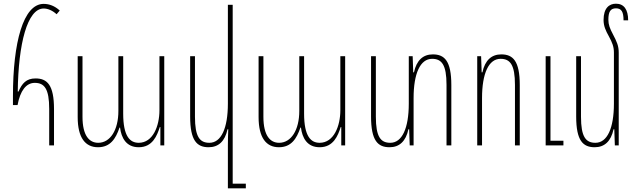

<svg xmlns="http://www.w3.org/2000/svg" viewBox="-20 -786 3436 1038"><path d="M246 0H272V-196C272 -327 235 -362 172 -362C122 -362 99 -335 80 -291H76C79 -550 128 -740 216 -740C238 -740 263 -730 286 -709L303 -729C276 -754 246 -765 216 -765C106 -765 50 -557 50 -267V-218H75C89 -295 121 -338 168 -338C220 -338 246 -306 246 -197Z M510 10C576 10 606 -36 626 -96H629C636 -41 662 10 730 10C805 10 829 -53 844 -99H847V0H868V-482H842V-190C842 -105 807 -14 730 -14C683 -14 646 -48 646 -172V-482H620V-186C620 -83 576 -14 511 -14C463 -14 426 -52 426 -155V-482H400V-153C400 -40 442 10 510 10Z M1238 207V-760H1212V-226C1212 -93 1176 -14 1112 -14C1060 -14 1034 -46 1034 -155V-482H1008V-156C1008 -25 1045 10 1108 10C1161 10 1196 -22 1210 -87H1214C1213 -58 1212 -30 1212 -1V232H1309V207Z M1488 10C1554 10 1584 -36 1604 -96H1607C1614 -41 1640 10 1708 10C1783 10 1807 -53 1822 -99H1825V0H1846V-482H1820V-190C1820 -105 1785 -14 1708 -14C1661 -14 1624 -48 1624 -172V-482H1598V-186C1598 -83 1554 -14 1489 -14C1441 -14 1404 -52 1404 -155V-482H1378V-153C1378 -40 1420 10 1488 10Z M2320 -492C2267 -492 2232 -460 2218 -395H2214L2211 -482H2190V-226C2190 -93 2154 -14 2090 -14C2038 -14 2012 -46 2012 -155V-482H1986V-156C1986 -25 2023 10 2086 10C2139 10 2174 -22 2188 -87H2192L2195 0H2216V-256C2216 -389 2252 -468 2316 -468C2368 -468 2394 -436 2394 -327V0H2420V-326C2420 -457 2383 -492 2320 -492Z M2560 0H2586V-256C2586 -389 2622 -468 2686 -468C2738 -468 2764 -436 2764 -327V0H2790V-326C2790 -457 2753 -492 2690 -492C2637 -492 2602 -460 2588 -395H2584L2581 -482H2560ZM2930 0H3026V-25H2956V-482H2930Z M3325 -501C3325 -538 3315 -560 3294 -600C3277 -632 3269 -653 3269 -679C3269 -722 3280 -741 3310 -741C3340 -741 3351 -722 3351 -676H3376C3376 -735 3353 -766 3310 -766C3274 -766 3243 -743 3243 -678C3243 -646 3254 -621 3272 -589C3290 -556 3299 -533 3299 -502V-226C3299 -93 3263 -14 3199 -14C3147 -14 3121 -46 3121 -155V-482H3095V-156C3095 -25 3132 10 3195 10C3248 10 3283 -22 3297 -87H3301L3304 0H3325Z"/></svg>

Font: Noto Sans Armenian ExtraCondensed Thin
Style: Regular
Weight: 100
Width: 2
Designer: Monotype Design Team
Foundry: Monotype Imaging Inc.
Version: Version 2.008